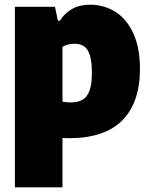

<svg xmlns="http://www.w3.org/2000/svg" viewBox="-20 -579 640 819"><path d="M43.5 -550H214.5L227 -490.5H235.5Q255.5 -523 287.8 -541Q320 -559 364 -559Q422.5 -559 470.8 -529.5Q519 -500 548 -438.2Q577 -376.5 577 -285Q577 -141.5 501.5 -65.5Q426 10.5 274 10.5Q263.5 10.5 246.5 9.5V220H43.5ZM372 -268Q372 -316.5 363.2 -343.8Q354.5 -371 338.2 -381.8Q322 -392.5 297.5 -392.5Q283.5 -392.5 270 -389Q256.5 -385.5 246.5 -379V-145Q267.5 -142 281.5 -142Q313 -142 332.8 -153.8Q352.5 -165.5 362.2 -193Q372 -220.5 372 -268Z"/></svg>

Font: Encode Sans Semi Condensed Black
Style: Regular
Weight: 900
Width: 4
Designer: Multiple Designers
Foundry: Impallari Type
Version: Version 2.000